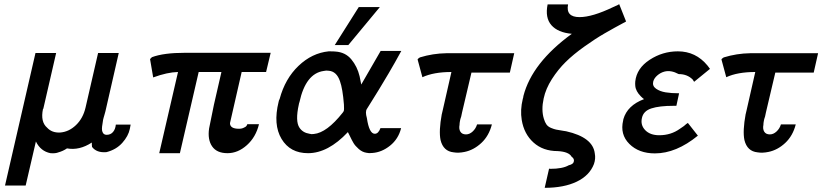

<svg xmlns="http://www.w3.org/2000/svg" viewBox="-20 -725 3940 920"><path d="M4 164 150 -471H248H249L188 -206Q188 -203 186 -203Q173 -141 206 -113Q229 -88 268 -90Q310 -93 344 -125.5Q378 -158 390 -210L450 -471H549L485 -191Q482 -182 480 -173Q478 -168 476.5 -161Q475 -154 474 -151Q472 -139 471 -131Q466 -104 471 -93Q476 -79 491 -79Q510 -79 521.5 -92.5Q533 -106 535 -128H606Q604 -114 602 -107Q595 -73 566 -40.5Q537 -8 490 4Q443 8 421 -21Q420 -27 420 -33V-42Q360 -3 301 -14Q282 -1 260 5Q246 11 222 9Q175 0 152 -47L103 164Z M699 -442Q702 -446 708 -451Q764 -472 866 -472H1277L1255 -380H1138L1082 -135Q1082 -108 1125 -108Q1140 -108 1150 -114Q1160 -118 1163 -125Q1163 -126 1165 -130H1221Q1206 -68 1163 -29.5Q1120 9 1070 9Q1019 9 996.5 -23.5Q974 -56 982 -110Q985 -126 1005 -223L1041 -380H932L842 9H743L833 -380Q782 -379 714 -354Z M1584 -509 1699 -691H1800L1649 -509ZM1315 -237Q1316 -244 1320 -251Q1346 -348 1410.5 -409.5Q1475 -471 1555 -479Q1582 -479 1587 -478Q1635 -475 1663.5 -440.5Q1692 -406 1703 -360L1711 -320Q1793 -461 1804 -481H1903Q1872 -424 1842.5 -374Q1813 -324 1797 -298Q1781 -272 1762 -241.5Q1743 -211 1738 -203Q1729 -190 1738 -159Q1749 -84 1776 -84Q1793 -84 1803 -111H1902Q1889 -59 1849 -27Q1809 5 1764 8Q1747 10 1736 7Q1716 4 1699 -11Q1682 -26 1674 -39.5Q1666 -53 1657 -72Q1648 -91 1647 -92Q1552 9 1456 9Q1370 9 1329 -59.5Q1288 -128 1315 -237ZM1415 -236Q1414 -234 1413 -230Q1412 -226 1412 -225Q1394 -144 1415 -113Q1431 -89 1463 -84Q1472 -81 1484 -83Q1546 -89 1622 -185Q1626 -189 1628 -196Q1629 -200 1628 -224Q1622 -300 1609 -336Q1593 -383 1555 -386Q1543 -388 1531 -385Q1445 -373 1415 -236Z M1981 -440Q1982 -444 1992 -450Q2054 -469 2119 -470H2444L2423 -377H2239L2194 -186Q2194 -185 2190 -167Q2185 -153 2184 -145Q2182 -135 2182 -127Q2178 -107 2186 -94Q2194 -81 2213 -81Q2230 -81 2245 -95Q2260 -109 2266 -129H2337Q2323 -74 2286.5 -40Q2250 -6 2206 3Q2177 9 2154 5Q2104 0 2091 -54Q2082 -97 2097 -179V-178Q2099 -188 2101 -195L2143 -380Q2058 -380 2004 -355Z M2485 -251Q2486 -254 2487 -258Q2488 -262 2488 -265Q2529 -424 2720 -563Q2653 -569 2622 -604.5Q2591 -640 2604 -704H2702Q2690 -643 2757 -643Q2818 -643 2918 -691L2940 -701Q2943 -703 2947 -705L2980 -622Q2922 -591 2877 -565Q2832 -539 2779.5 -501.5Q2727 -464 2690.5 -428Q2654 -392 2624.5 -346Q2595 -300 2585 -253Q2573 -198 2586 -156Q2591 -139 2598.5 -128.5Q2606 -118 2620.5 -112Q2635 -106 2645 -104Q2655 -102 2680 -98Q2689 -97 2693 -96Q2821 -67 2830 10Q2835 35 2826 61Q2805 116 2743.5 145.5Q2682 175 2590 175L2611 83Q2613 84 2616 84Q2676 84 2705 67Q2726 62 2729 51Q2734 36 2719 26Q2706 2 2652 -1Q2582 -1 2536.5 -42Q2491 -83 2480 -150Q2472 -198 2485 -251Z M2966 -148Q2966 -149 2966.5 -151Q2967 -153 2967 -154Q2986 -220 3066 -250Q3059 -255 3051 -263Q3026 -288 3024 -314Q3023 -323 3024 -335Q3031 -398 3093 -438.5Q3155 -479 3228 -479Q3314 -479 3370 -411L3382 -395L3306 -333Q3305 -335 3302.5 -338.5Q3300 -342 3299 -344Q3273 -370 3232 -370Q3195 -390 3164 -382Q3145 -377 3129.5 -363.5Q3114 -350 3110 -334Q3105 -313 3123.5 -300Q3142 -287 3169.5 -282.5Q3197 -278 3234 -278L3221 -218H3208Q3139 -218 3101 -205.5Q3063 -193 3056 -160Q3048 -126 3071.5 -101.5Q3095 -77 3139 -77Q3195 -77 3238 -108L3257 -121Q3261 -125 3268 -130.5Q3275 -136 3276 -136L3324 -75Q3220 10 3118 10Q3041 10 2995.5 -35.5Q2950 -81 2966 -148Z M3437 -440Q3438 -444 3448 -450Q3510 -469 3575 -470H3900L3879 -377H3695L3650 -186Q3650 -185 3646 -167Q3641 -153 3640 -145Q3638 -135 3638 -127Q3634 -107 3642 -94Q3650 -81 3669 -81Q3686 -81 3701 -95Q3716 -109 3722 -129H3793Q3779 -74 3742.5 -40Q3706 -6 3662 3Q3633 9 3610 5Q3560 0 3547 -54Q3538 -97 3553 -179V-178Q3555 -188 3557 -195L3599 -380Q3514 -380 3460 -355Z"/></svg>

Font: Coval
Style: Italic
Weight: 400
Foundry: Context Ltd
Version: Version 001.000